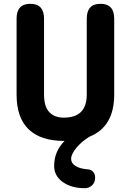

<svg xmlns="http://www.w3.org/2000/svg" viewBox="-20 -731 686 1007"><path d="M315 8Q194 8 130.5 -52.5Q67 -113 67 -235V-633Q67 -711 139 -711Q211 -711 211 -633V-235Q211 -172 238.5 -143Q266 -114 315 -114Q435 -114 435 -235V-633Q435 -711 507 -711Q579 -711 579 -633V-235Q579 -66 449 -14Q408 11 380.5 44.5Q353 78 353 102Q353 125 376 139.5Q399 154 439 157Q458 158 468.5 170Q479 182 479 201Q479 225 463.5 240.5Q448 256 424 256Q354 256 309 223.5Q264 191 264 140Q264 62 319 8Z"/></svg>

Font: Madimi One
Style: Regular
Weight: 400
Designer: Taurai Valerie Mtake, Mirko Velimirovic
Foundry: TaVaTake
Version: Version 1.000; ttfautohint (v1.8.4.7-5d5b)